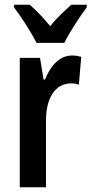

<svg xmlns="http://www.w3.org/2000/svg" viewBox="-20 -786 384 806"><path d="M133 -606H250C271 -649 314 -715 344 -755V-766H279C250 -738 222 -716 191 -676C162 -712 128 -746 105 -766H39V-755C71 -713 114 -646 133 -606ZM282 -553C229 -553 191 -508 169 -452H163L148 -543H63V0H173V-280C173 -372 210 -436 279 -436C287 -436 302 -435 311 -430L321 -547C305 -552 293 -553 282 -553Z"/></svg>

Font: Noto Sans Gujarati ExtraCondensed SemiBold
Style: Regular
Weight: 600
Width: 2
Designer: Jelle Bosma - Monotype Design Team, Universal Thirst
Foundry: Monotype Imaging Inc.
Version: Version 2.106